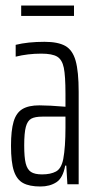

<svg xmlns="http://www.w3.org/2000/svg" viewBox="-20 -670 347 698"><path d="M20 -140Q20 -196 29.5 -228Q39 -260 61.5 -273.5Q84 -287 123 -287Q158 -287 218 -282V-329Q218 -394 212 -423.5Q206 -453 188 -464Q170 -475 130 -475Q81 -475 37 -464V-507Q81 -518 142 -518Q191 -518 217.5 -503Q244 -488 255 -449Q266 -410 266 -336V0H225L221 -68H217Q209 -23 185 -7.5Q161 8 127 8Q87 8 64 -4.5Q41 -17 30.5 -48.5Q20 -80 20 -140ZM210 -92Q218 -135 218 -207V-246H134Q107 -246 93.5 -238.5Q80 -231 74 -209Q68 -187 68 -141Q68 -98 73.5 -76Q79 -54 92.5 -45Q106 -36 133 -36Q164 -36 183.5 -46.5Q203 -57 210 -92ZM57 -612V-650H249V-612Z"/></svg>

Font: Saira Ultra Condensed Light
Style: Regular
Weight: 300
Width: 1
Designer: Hector Gatti with collaboration of the Omnibus-Type team
Foundry: Omnibus-Type
Version: Version 1.001; ttfautohint (v1.8)